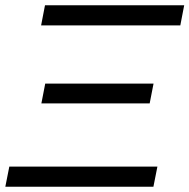

<svg xmlns="http://www.w3.org/2000/svg" viewBox="-27 -708 718 728"><path d="M671.4 -688 656.7 -611.8H128.9L143.6 -688ZM555.2 -391.1 540.5 -315.9H129.9L144.5 -391.1ZM569.8 -76.2 554.7 0H-6.8L8.3 -76.2Z"/></svg>

Font: Arimo
Style: Italic
Weight: 400
Italic angle: -12°
Designer: Steve Matteson
Foundry: Monotype Imaging Inc.
Version: Version 1.33